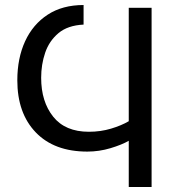

<svg xmlns="http://www.w3.org/2000/svg" viewBox="-20 -745 721 765"><path d="M493 0V-184Q465 -168 420 -154.5Q375 -141 328 -141Q196 -141 122.5 -217.5Q49 -294 49 -425Q49 -513 80 -580.5Q111 -648 170 -686.5Q229 -725 313 -725V-647Q250 -644 213 -613Q176 -582 160 -535Q144 -488 144 -435Q144 -340 192 -280Q240 -220 334 -220Q381 -220 422.5 -232.5Q464 -245 493 -262V-714H584V0Z"/></svg>

Font: Noto Sans Coptic
Style: Regular
Weight: 400
Designer: Monotype Design Team, Denis Moyogo Jacquerye
Foundry: Monotype Imaging Inc.
Version: Version 2.002; ttfautohint (v1.8.4.7-5d5b)